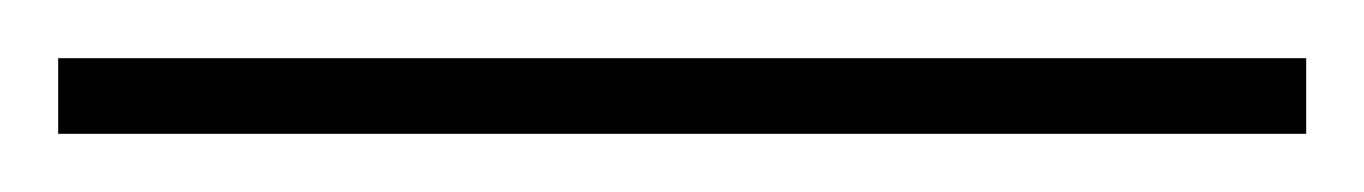

<svg xmlns="http://www.w3.org/2000/svg" viewBox="-24 -806 469 66"><path d="M425 -760V-786H-4V-760Z"/></svg>

Font: Noto Sans Myanmar UI Condensed Thin
Style: Regular
Weight: 100
Width: 3
Designer: Monotype Design Team
Foundry: Monotype Imaging Inc.
Version: Version 2.103